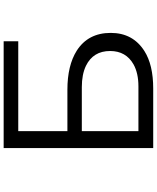

<svg xmlns="http://www.w3.org/2000/svg" viewBox="75 -900 850 1040"><g transform="rotate(-90 500.0 -380.0)"><path d="M217.8 -785.2H796.4V-706.1H309.6V-439.9H533.7Q665.5 -439.9 745.6 -389.2Q841.8 -327.6 841.8 -205.1Q841.8 -85.4 743.7 -22.9Q668.5 24.9 540.5 24.9H217.8ZM309.6 -361.8V-55.2H551.8Q623.5 -55.2 670.9 -81.5Q743.7 -122.6 743.7 -208.5Q743.7 -300.3 663.6 -339.4Q616.7 -361.8 548.3 -361.8Z"/></g></svg>

Font: FORM UDPGothic
Style: Regular
Weight: 400
Foundry: Pronama LLC
Version: Version 1.05101